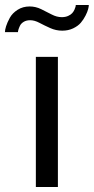

<svg xmlns="http://www.w3.org/2000/svg" viewBox="-73 -750 376 770"><path d="M47.9 -668.9Q32.7 -668.9 22 -662.4Q11.2 -655.8 6.8 -646.2Q2.4 -636.7 0.7 -630.6Q-1 -624.5 -1 -621.1H-53.2Q-53.2 -629.9 -48.6 -644.8Q-43.9 -659.7 -33.7 -678.5Q-23.4 -697.3 -2.4 -710.7Q18.6 -724.1 45.9 -724.1Q69.8 -724.1 91.8 -713.4Q113.8 -702.6 134.3 -691.9Q154.8 -681.2 174.8 -681.2Q189 -681.2 200 -686Q210.9 -690.9 216.6 -697.3Q222.2 -703.6 225.6 -711.2Q229 -718.8 230 -723.1Q231 -727.5 231 -730H283.2Q283.2 -724.1 280.5 -713.4Q277.8 -702.6 270 -687.3Q262.2 -671.9 251 -658.7Q239.7 -645.5 220.2 -636.2Q200.7 -627 176.8 -627Q151.4 -627 128.2 -637.5Q105 -647.9 85.2 -658.4Q65.4 -668.9 47.9 -668.9ZM70.8 0V-522H159.2V0Z"/></svg>

Font: Rawline Medium
Style: Regular
Weight: 500
Designer: Matt McInerney, Pablo Impallari, Rodrigo Fuenzalida
Foundry: Matt McInerney, Pablo Impallari, Rodrigo Fuenzalida
Version: Version 4.020;PS 004.020;hotconv 1.0.88;makeotf.lib2.5.64775